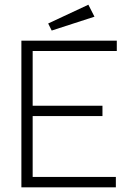

<svg xmlns="http://www.w3.org/2000/svg" viewBox="-20 -797 590 817"><path d="M71 0V-624H477V-580H119V-347H416V-303H119V-44H473V0ZM200 -667 185 -697 356 -777 382 -726Z"/></svg>

Font: Inconsolata SemiExpanded Light
Style: Regular
Weight: 300
Width: 6
Monospace: yes
Designer: Raph Levien, Cyreal, Brenton Simpson
Foundry: Raph Levien, Cyreal, Google
Version: Version 3.001; ttfautohint (v1.8.2.53-6de2)